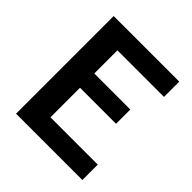

<svg xmlns="http://www.w3.org/2000/svg" viewBox="-178 -777 904 904"><g transform="rotate(45 274.0 -325.0)"><path d="M508.3 0V-102.5H193.3V-299.2H433.3V-394.2H193.3V-548.3H503.3V-650H66.7V0Z"/></g></svg>

Font: Familjen Grotesk SemiBold
Style: Regular
Weight: 600
Designer: Anders Wikstroem, Jonas Baeckman, Matilda Gysing, Kristian Moeller
Foundry: Familjen STHLM AB
Version: Version 2.000